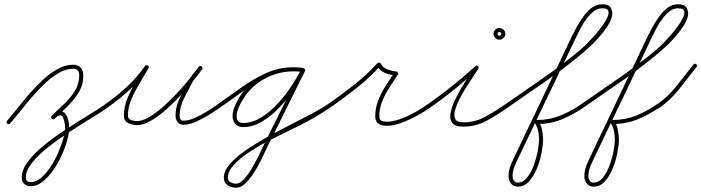

<svg xmlns="http://www.w3.org/2000/svg" viewBox="-20 -572 3284 899"><path d="M14 7Q7 1 13 -6Q35 -32 62 -66Q89 -100 120 -135.5Q151 -171 184 -201Q217 -231 252 -250Q287 -269 323 -269Q345 -269 357.5 -255.5Q370 -242 370 -219Q370 -175 348.5 -139.5Q327 -104 296 -74Q265 -44 236 -16Q229 -10 222 -16Q216 -23 222 -30Q249 -56 279 -84Q309 -112 330 -145.5Q351 -179 351 -219Q351 -250 323 -250Q290 -250 257 -231.5Q224 -213 192 -183Q160 -153 130 -118Q100 -83 74 -50Q48 -17 27 6Q21 13 14 7ZM222 -16Q216 -23 222 -30Q230 -37 240.5 -44Q251 -51 262 -51Q279 -51 288 -37Q297 -23 300.5 -4.5Q304 14 304 27Q304 50 294.5 85Q285 120 268 157Q251 194 228 226.5Q205 259 178.5 279.5Q152 300 124 300Q105 300 93.5 289Q82 278 82 259Q82 222 112 183Q142 144 189 106Q236 68 290 33Q344 -2 393 -32Q442 -62 475 -85Q482 -90 488 -82Q493 -75 485 -69Q455 -48 407.5 -19Q360 10 307 44.5Q254 79 207 116Q160 153 130.5 189.5Q101 226 101 259Q101 281 124 281Q148 281 171.5 261.5Q195 242 215.5 211Q236 180 251.5 145Q267 110 276 78.5Q285 47 285 27Q285 20 283 6Q281 -8 276 -20Q271 -32 262 -32Q255 -32 247.5 -26.5Q240 -21 236 -16Q229 -10 222 -16Z M484 -69Q477 -64 471 -72Q466 -79 474 -85Q526 -121 574 -165.5Q622 -210 659 -263Q664 -270 672 -265Q680 -260 675 -252Q657 -220 634.5 -183Q612 -146 595.5 -107.5Q579 -69 579 -32Q579 -15 593.5 -10Q608 -5 621 -5Q647 -5 679.5 -24.5Q712 -44 746.5 -74.5Q781 -105 813 -140Q845 -175 870.5 -206.5Q896 -238 910 -259Q916 -266 923 -260Q931 -254 925 -247Q915 -234 904 -220.5Q893 -207 884 -192Q884 -192 884 -192Q884 -193 884 -193Q865 -155 843 -114Q821 -73 821 -30Q821 -20 824 -14Q824 -14 824 -14Q824 -15 824 -15Q828 -9 830.5 -8Q833 -7 841 -7Q864 -7 894.5 -21Q925 -35 954.5 -53.5Q984 -72 1002 -85Q1009 -90 1015 -82Q1020 -75 1012 -69Q993 -56 962 -36.5Q931 -17 898.5 -2.5Q866 12 841 12Q829 12 821.5 8.5Q814 5 808 -5Q808 -5 808 -6Q808 -6 808 -6Q802 -16 802 -30Q802 -76 824.5 -119Q847 -162 868 -201Q868 -201 868 -202Q868 -202 868 -202Q877 -217 888.5 -231Q900 -245 911 -259Q916 -266 924 -261Q931 -255 926 -247Q910 -225 883.5 -192Q857 -159 824 -123.5Q791 -88 755 -56.5Q719 -25 684.5 -5.5Q650 14 621 14Q599 14 579.5 4Q560 -6 560 -32Q560 -71 576.5 -111.5Q593 -152 616 -190Q639 -228 659 -262Q663 -270 672 -264Q680 -259 675 -251Q637 -198 587.5 -152Q538 -106 484 -69Q484 -69 484 -69Q484 -69 484 -69Z M1011 -69Q1004 -64 998 -72Q993 -79 1001 -85Q1053 -121 1108.5 -161Q1164 -201 1225 -229Q1286 -257 1352 -257Q1363 -257 1373.5 -256.5Q1384 -256 1395 -254Q1395 -254 1395 -254Q1395 -254 1395 -254Q1405 -253 1403 -244Q1402 -234 1393 -236Q1383 -237 1373 -237.5Q1363 -238 1352 -238Q1288 -238 1229 -210.5Q1170 -183 1116 -143.5Q1062 -104 1011 -69Q1011 -69 1011 -69Q1011 -69 1011 -69ZM1395 -254Q1405 -253 1403 -244Q1402 -234 1393 -236Q1375 -238 1356 -238Q1279 -238 1213 -200Q1147 -162 1110 -94Q1102 -80 1095 -62.5Q1088 -45 1088 -28Q1088 4 1118 4Q1161 4 1203 -22Q1245 -48 1281.5 -88Q1318 -128 1346 -171Q1374 -214 1390 -247Q1395 -256 1403 -252Q1412 -247 1408 -239Q1390 -202 1360 -157.5Q1330 -113 1291.5 -72Q1253 -31 1209 -4Q1165 23 1118 23Q1095 23 1082 8.5Q1069 -6 1069 -28Q1069 -47 1076.5 -67Q1084 -87 1093 -103Q1133 -176 1203 -216.5Q1273 -257 1356 -257Q1376 -257 1395 -254Q1395 -254 1395 -254Q1395 -254 1395 -254ZM1403 -252Q1412 -247 1408 -239Q1369 -162 1331 -84.5Q1293 -7 1255 70Q1255 70 1254 70Q1254 71 1254 71Q1244 89 1230.5 118.5Q1217 148 1201 180.5Q1185 213 1166 241.5Q1147 270 1127 288.5Q1107 307 1085 307Q1064 307 1046 295.5Q1028 284 1028 260Q1028 229 1056 196.5Q1084 164 1129.5 132.5Q1175 101 1230 70.5Q1285 40 1340 12Q1395 -16 1441.5 -40.5Q1488 -65 1517 -85Q1524 -90 1530 -82Q1535 -75 1527 -69Q1492 -45 1455 -23.5Q1418 -2 1380 17Q1356 29 1315.5 48.5Q1275 68 1229 92Q1183 116 1141.5 144Q1100 172 1073.5 201.5Q1047 231 1047 260Q1047 275 1059.5 281.5Q1072 288 1085 288Q1102 288 1119.5 270Q1137 252 1154.5 224Q1172 196 1187.5 164.5Q1203 133 1216 105.5Q1229 78 1238 61Q1238 61 1238 62Q1237 62 1237 62Q1276 -15 1314 -92.5Q1352 -170 1390 -247Q1395 -256 1403 -252Z M1514 -72Q1509 -79 1517 -85Q1576 -126 1637 -174Q1698 -222 1747 -276Q1750 -279 1755 -279Q1761 -278 1763 -274Q1772 -255 1794 -247Q1816 -239 1836 -237Q1840 -237 1843 -232Q1846 -227 1843 -223Q1823 -193 1803 -162Q1783 -131 1769.5 -97.5Q1756 -64 1756 -27Q1756 -11 1766 -6.5Q1776 -2 1790 -2Q1820 -2 1856.5 -15.5Q1893 -29 1927 -48.5Q1961 -68 1984 -85Q1984 -85 1984 -85Q1984 -85 1984 -85Q1992 -90 1998 -83Q2003 -75 1996 -69Q1970 -51 1934 -31Q1898 -11 1860 3Q1822 17 1790 17Q1768 17 1752.5 7.5Q1737 -2 1737 -27Q1737 -67 1751 -102Q1765 -137 1785.5 -169.5Q1806 -202 1827 -233Q1830 -237 1834 -228Q1839 -218 1834 -219Q1809 -220 1783 -230.5Q1757 -241 1745 -266Q1744 -270 1754 -268Q1764 -267 1761 -264Q1712 -209 1650 -160Q1588 -111 1527 -69Q1520 -64 1514 -72Z M1995 -69Q1988 -64 1982 -72Q1977 -79 1985 -85Q2042 -125 2098 -170Q2154 -215 2206 -262Q2212 -268 2218 -262Q2224 -257 2220 -250Q2212 -238 2196.5 -214.5Q2181 -191 2163 -163Q2145 -135 2130.5 -106Q2116 -77 2110 -52.5Q2104 -28 2112.5 -13.5Q2121 1 2149 1Q2205 1 2254.5 -26.5Q2304 -54 2348 -85Q2355 -90 2361 -82Q2366 -75 2358 -69Q2312 -36 2260 -7.5Q2208 21 2149 21Q2112 21 2098.5 4.5Q2085 -12 2089 -39Q2093 -66 2107.5 -98Q2122 -130 2141 -161.5Q2160 -193 2177.5 -219Q2195 -245 2204 -260Q2208 -267 2216 -260Q2224 -253 2218 -248Q2166 -201 2109.5 -155Q2053 -109 1995 -69Q1995 -69 1995 -69Q1995 -69 1995 -69ZM2327 -414Q2327 -422 2318 -422Q2310 -422 2310 -414Q2310 -405 2318 -405Q2327 -405 2327 -414ZM2291 -414Q2291 -425 2299 -433Q2307 -441 2318 -441Q2329 -441 2337.5 -433Q2346 -425 2346 -414Q2346 -403 2337.5 -394.5Q2329 -386 2318 -386Q2307 -386 2299 -394.5Q2291 -403 2291 -414Z M2358 -69Q2351 -64 2345 -72Q2340 -79 2348 -85Q2430 -142 2514 -200Q2598 -258 2676 -321Q2682 -326 2688 -331Q2694 -336 2700 -341Q2705 -346 2710.5 -350.5Q2716 -355 2721 -360Q2724 -363 2737 -376.5Q2750 -390 2767.5 -410Q2785 -430 2800.5 -451.5Q2816 -473 2824.5 -492Q2833 -511 2827.5 -522.5Q2822 -534 2798 -533Q2778 -533 2760 -519Q2742 -505 2726.5 -484Q2711 -463 2699.5 -441.5Q2688 -420 2681 -405Q2681 -405 2681 -405Q2681 -405 2681 -405Q2614 -265 2547 -125Q2480 15 2413 155Q2402 177 2391 202.5Q2380 228 2380 253Q2380 264 2386 273.5Q2392 283 2404 283Q2429 283 2448 259.5Q2467 236 2479.5 201.5Q2492 167 2498 134Q2504 101 2504 82Q2504 63 2500 42Q2496 21 2485 5Q2482 0 2485 -5Q2487 -10 2492 -10Q2552 -10 2603 -30.5Q2654 -51 2703 -85Q2703 -85 2703 -85Q2703 -85 2703 -85Q2711 -90 2716 -82Q2721 -74 2713 -69Q2662 -34 2608.5 -12.5Q2555 9 2492 9Q2487 9 2492 -1Q2497 -10 2500 -6Q2513 12 2518 36Q2523 60 2523 82Q2523 106 2516 142.5Q2509 179 2494.5 215.5Q2480 252 2457.5 277Q2435 302 2404 302Q2384 302 2372.5 287Q2361 272 2361 253Q2361 226 2372.5 198.5Q2384 171 2396 147Q2463 7 2529.5 -133Q2596 -273 2663 -413Q2663 -413 2664 -413Q2664 -413 2664 -413Q2672 -431 2685.5 -454.5Q2699 -478 2716 -500.5Q2733 -523 2753.5 -537.5Q2774 -552 2798 -552Q2811 -553 2823.5 -548.5Q2836 -544 2842 -531Q2851 -513 2844 -490Q2837 -467 2820 -442.5Q2803 -418 2782.5 -395Q2762 -372 2742.5 -354Q2723 -336 2712 -327Q2706 -322 2700 -317Q2694 -312 2688 -307Q2610 -243 2525.5 -185Q2441 -127 2358 -69Q2358 -69 2358 -69Q2358 -69 2358 -69Z M2713 -69Q2706 -64 2700 -72Q2695 -79 2703 -85Q2785 -142 2869 -200Q2953 -258 3031 -321Q3037 -326 3043 -331Q3049 -336 3055 -341Q3060 -346 3065.5 -350.5Q3071 -355 3076 -360Q3079 -363 3092 -376.5Q3105 -390 3122.5 -410Q3140 -430 3155.5 -451.5Q3171 -473 3179.5 -492Q3188 -511 3182.5 -522.5Q3177 -534 3153 -533Q3133 -533 3115 -519Q3097 -505 3081.5 -484Q3066 -463 3054.5 -441.5Q3043 -420 3036 -405Q3036 -405 3036 -405Q3036 -405 3036 -405Q2969 -265 2902 -125Q2835 15 2768 155Q2757 177 2746 202.5Q2735 228 2735 253Q2735 264 2741 273.5Q2747 283 2759 283Q2784 283 2803 259.5Q2822 236 2834.5 201.5Q2847 167 2853 134Q2859 101 2859 82Q2859 63 2855 42Q2851 21 2840 5Q2837 0 2840 -5Q2842 -10 2847 -10Q2907 -10 2958 -30.5Q3009 -51 3058 -85Q3058 -85 3058 -85Q3058 -85 3058 -85Q3066 -90 3071 -82Q3076 -74 3068 -69Q3017 -34 2963.5 -12.5Q2910 9 2847 9Q2842 9 2847 -1Q2852 -10 2855 -6Q2868 12 2873 36Q2878 60 2878 82Q2878 106 2871 142.5Q2864 179 2849.5 215.5Q2835 252 2812.5 277Q2790 302 2759 302Q2739 302 2727.5 287Q2716 272 2716 253Q2716 226 2727.5 198.5Q2739 171 2751 147Q2818 7 2884.5 -133Q2951 -273 3018 -413Q3018 -413 3019 -413Q3019 -413 3019 -413Q3027 -431 3040.5 -454.5Q3054 -478 3071 -500.5Q3088 -523 3108.5 -537.5Q3129 -552 3153 -552Q3166 -553 3178.5 -548.5Q3191 -544 3197 -531Q3206 -513 3199 -490Q3192 -467 3175 -442.5Q3158 -418 3137.5 -395Q3117 -372 3097.5 -354Q3078 -336 3067 -327Q3061 -322 3055 -317Q3049 -312 3043 -307Q2965 -243 2880.5 -185Q2796 -127 2713 -69Q2713 -69 2713 -69Q2713 -69 2713 -69Z M3055 -70Q3050 -78 3057 -83Q3109 -120 3148.5 -170.5Q3188 -221 3227 -270Q3232 -277 3240 -271Q3247 -266 3241 -258Q3202 -208 3161.5 -156.5Q3121 -105 3069 -68Q3061 -62 3055 -70Z"/></svg>

Font: FRB American Cursive Guidelines Arrows Extralight
Style: Italic
Weight: 200
Italic angle: -25°
Version: Version 2.0;Modular Font Editor K font №1